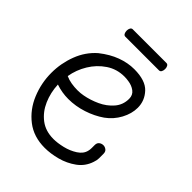

<svg xmlns="http://www.w3.org/2000/svg" viewBox="-177 -684 787 787"><g transform="rotate(45 217.0 -290.5)"><path d="M218 9Q154 9 109.5 -25.5Q65 -60 42.5 -114.5Q20 -169 20 -228Q20 -283 39.5 -334.5Q59 -386 99 -421Q137 -451 175 -465Q213 -479 250 -479Q315 -479 343.5 -448.5Q372 -418 372 -377Q372 -343 353.5 -308.5Q335 -274 303 -251Q270 -228 228.5 -214.5Q187 -201 145 -201Q108 -201 73 -213Q75 -168 92 -129Q109 -90 140.5 -66Q172 -42 218 -42Q241 -42 270.5 -49Q300 -56 324 -71.5Q348 -87 353 -110Q355 -117 355 -127Q355 -137 355 -144Q355 -157 363 -163Q371 -169 381 -169Q390 -169 398 -163Q406 -157 406 -144Q406 -130 406 -118.5Q406 -107 401 -93Q389 -56 358 -33.5Q327 -11 289.5 -1Q252 9 218 9ZM146 -253Q164 -253 179 -256Q212 -262 244.5 -277Q277 -292 299 -317.5Q321 -343 321 -378Q321 -400 305 -412Q289 -424 267 -427Q261 -428 255 -428.5Q249 -429 243 -429Q199 -429 164 -405.5Q129 -382 106.5 -345Q84 -308 77 -266Q92 -259 110 -256Q128 -253 146 -253ZM130 -547Q123 -547 119.5 -553.5Q116 -560 116 -569Q116 -577 119.5 -583.5Q123 -590 130 -590H325Q332 -590 335.5 -583.5Q339 -577 339 -569Q339 -560 335.5 -553.5Q332 -547 325 -547Z"/></g></svg>

Font: Twinkle Star
Style: Regular
Weight: 400
Designer: Robert E. Leuschke
Foundry: Robert E. Leuschke
Version: Version 2.010; ttfautohint (v1.8.3)